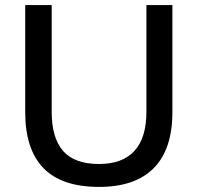

<svg xmlns="http://www.w3.org/2000/svg" viewBox="-20 -725 775 754"><path d="M369 9Q222 9 150.5 -65Q79 -139 79 -284V-705H183V-286Q183 -184 227.5 -132.5Q272 -81 369 -81Q461 -81 508 -132.5Q555 -184 555 -286V-705H657V-284Q657 -139 584 -65Q511 9 369 9Z"/></svg>

Font: Mulish ExtraLight SemiBold
Style: Regular
Weight: 600
Version: Version 3.603